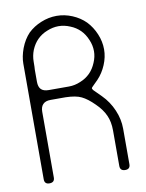

<svg xmlns="http://www.w3.org/2000/svg" viewBox="-76 -695 571 750"><g transform="rotate(-10 210.0 -320.0)"><path d="M320.3 -478.5Q320.3 -502 310.5 -524.4Q300.8 -547.9 285.2 -563.5Q268.6 -580.1 246.1 -588.9Q223.6 -598.6 200.2 -598.6Q177.7 -598.6 154.3 -588.9Q131.8 -580.1 115.2 -563.5Q99.6 -547.9 89.8 -524.4Q81.1 -502 81.1 -478.5Q81.1 -456.1 80.1 -447.3Q80.1 -439.5 80.1 -399.4Q80.1 -378.9 89.8 -369.1Q99.6 -359.4 120.1 -359.4Q160.2 -359.4 174.8 -359.4Q189.5 -359.4 200.2 -359.4Q223.6 -359.4 246.1 -369.1Q268.6 -377.9 285.2 -394.5Q300.8 -410.2 310.5 -433.6Q320.3 -456.1 320.3 -478.5ZM313.5 -365.2Q309.6 -361.3 302.7 -354.5Q295.9 -347.7 292 -343.8Q287.1 -339.8 287.1 -335.9Q288.1 -333 291 -329.1Q296.9 -323.2 303.7 -316.4Q310.5 -309.6 320.3 -299.8Q348.6 -271.5 364.3 -234.4Q379.9 -198.2 379.9 -160.2Q379.9 -120.1 379.9 -80.1Q379.9 -40 379.9 -19.5Q379.9 0 360.4 0Q339.8 0 339.8 -19.5Q339.8 -40 339.8 -83Q339.8 -125 339.8 -160.2Q339.8 -195.3 328.1 -220.7Q316.4 -247.1 291 -271.5Q264.6 -297.9 242.2 -308.6Q220.7 -319.3 179.7 -320.3Q160.2 -320.3 150.4 -320.3Q139.6 -320.3 120.1 -320.3Q99.6 -320.3 89.8 -309.6Q80.1 -299.8 80.1 -280.3Q80.1 -259.8 80.1 -150.4Q80.1 -40 80.1 -19.5Q80.1 0 59.6 0Q40 0 40 -19.5Q40 -40 40 -179.7Q40 -320.3 40 -339.8Q40 -360.4 40 -404.3Q40 -448.2 40 -478.5Q40 -505.9 51.8 -538.1Q64.5 -571.3 85.9 -593.8Q108.4 -615.2 137.7 -627Q168 -639.6 200.2 -639.6Q231.4 -639.6 261.7 -627Q292 -614.3 313.5 -592.8Q335 -570.3 347.7 -540Q360.4 -509.8 360.4 -478.5Q360.4 -448.2 347.7 -418Q335 -387.7 313.5 -365.2Z"/></g></svg>

Font: Demofont
Style: Regular
Weight: 400
Version: Version 1.0